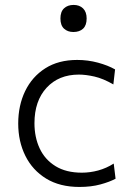

<svg xmlns="http://www.w3.org/2000/svg" viewBox="-20 -750 537 780"><path d="M302.5 9.5Q223 9.5 167.5 -24.5Q112 -58.5 83 -117Q54 -175.5 54 -248Q54 -321.5 82.2 -380Q110.5 -438.5 164 -472.5Q217.5 -506.5 293.5 -506.5Q337 -506.5 377.8 -495.5Q418.5 -484.5 447.5 -468L440.5 -407Q399 -431 363.8 -439Q328.5 -447 300.5 -447Q218.5 -447 169.2 -393.5Q120 -340 120 -249.5Q120 -192.5 141.2 -147Q162.5 -101.5 205.5 -75Q248.5 -48.5 312.5 -48.5Q346 -48.5 379 -57.5Q412 -66.5 442 -85.5L449.5 -24Q425.5 -11 388 -0.8Q350.5 9.5 302.5 9.5ZM278 -620Q255 -620 240.2 -633.5Q225.5 -647 225.5 -675Q225.5 -702.5 240.2 -716.2Q255 -730 279 -730Q303 -730 317.5 -715.8Q332 -701.5 332 -675Q332 -647 317.5 -633.5Q303 -620 278 -620Z"/></svg>

Font: Commissioner Light
Style: Regular
Weight: 300
Designer: Kostas Bartsokas
Foundry: Kostas Bartsokas
Version: Version 1.000; ttfautohint (v1.8.3)